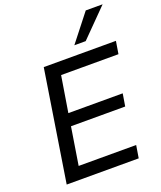

<svg xmlns="http://www.w3.org/2000/svg" viewBox="-167 -1041 958 1145"><g transform="rotate(-20 312.0 -468.5)"><path d="M55 0 166 -705H624L611 -625H247L210 -397H555L542 -318H198L160 -80H525L512 0ZM382 -765 517 -937H624L454 -765Z"/></g></svg>

Font: Nunito Sans 10pt Medium
Style: Italic
Weight: 500
Italic angle: -9°
Designer: Vernon Adams
Foundry: Vernon Adams
Version: Version 3.101;gftools[0.9.27]